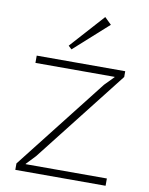

<svg xmlns="http://www.w3.org/2000/svg" viewBox="-97 -969 809 1039"><g transform="rotate(10 308.0 -449.5)"><path d="M556.2 -40V0H60.1V-35.2L453.1 -537.1L502 -586.9V-588.9H66.9V-628.9H553.2V-597.2L158.2 -92.8L109.9 -42V-40ZM396 -898.9 433.1 -862.8 246.1 -694.8 228 -711.9Z"/></g></svg>

Font: Sinkin Sans 200 X Light
Style: Regular
Weight: 200
Designer: Keith Bates
Foundry: K-Type
Version: Sinkin Sans (version 1.0)  by Keith Bates   •   © 2014   www